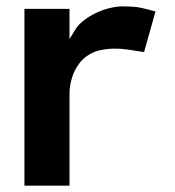

<svg xmlns="http://www.w3.org/2000/svg" viewBox="-20 -605 551 605"><path d="M57 -20H199V-309C199 -355 221 -437 307 -449C344 -455 379 -450 407 -445C417 -444 425 -442 434 -441L470 -569C457 -572 439 -578 410 -583C397 -584 380 -585 363 -585C298 -582 237 -544 218 -513L199 -482V-577H57Z"/></svg>

Font: Rabbid Highway Sign IV
Style: Obl
Weight: 400
Foundry: Cannot Into Space Fonts
Version: Version 0.277